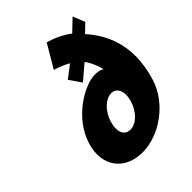

<svg xmlns="http://www.w3.org/2000/svg" viewBox="-242 -1017 1173 1173"><g transform="rotate(-45 344.5 -430.0)"><path d="M110.2 -256C61.8 -98 151.3 15 303.5 15C448.5 15 612.1 -98 660.4 -256C734.4 -498 649.1 -651 565 -745L618.8 -797L587.3 -875L512 -803C442.6 -856 363.4 -875 363.4 -875L275.5 -725C275.5 -725 320.2 -714 374 -684L293 -622L346.5 -545L442.9 -627C464.4 -597 483.4 -559 493.1 -512C476.8 -528 442.5 -528 432.3 -528C341.3 -528 161.5 -424 110.2 -256ZM298.2 -256C319.9 -327 373.8 -377 422.6 -377C469.3 -377 492.5 -329 473.9 -261L472.4 -256C451 -186 399.2 -136 348.9 -136C296.5 -136 276.8 -186 298.2 -256Z"/></g></svg>

Font: Hussar
Style: BdSuprConOblThree
Weight: 700
Foundry: Cannot Into Space Fonts
Version: Version 2.00